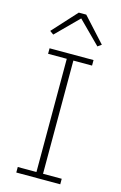

<svg xmlns="http://www.w3.org/2000/svg" viewBox="-138 -984 655 1042"><g transform="rotate(15 189.5 -463.0)"><path d="M66 0V-31H171V-667H66V-698H313V-667H208V-31H313V0ZM211 -926 335 -790 314 -775 190 -899 66 -775 45 -790 169 -926Z"/></g></svg>

Font: IBM Plex Sans Hebrew ExtraLight
Style: Regular
Weight: 200
Designer: Mike Abbink, Paul van der Laan, Pieter van Rosmalen, Yanek Iontef
Foundry: Bold Monday
Version: Version 1.2